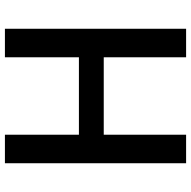

<svg xmlns="http://www.w3.org/2000/svg" viewBox="-18 -759 777 781"><g transform="rotate(-90 370.5 -368.5)"><path d="M97 0H213V-335H528V0H644V-737H528V-436H213V-737H97Z"/></g></svg>

Font: Noto Sans CJK HK Medium
Style: Regular
Weight: 500
Designer: Ryoko NISHIZUKA 西塚涼子 (kana, bopomofo & ideographs); Paul D. Hunt (Latin, Greek & Cyrillic); Sandoll Communications 산돌커뮤니
Foundry: Adobe
Version: Version 2.004;hotconv 1.0.118;makeotfexe 2.5.65603